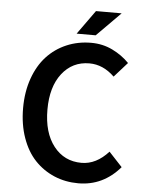

<svg xmlns="http://www.w3.org/2000/svg" viewBox="-57 -873 714 931"><g transform="rotate(5 300.0 -407.5)"><path d="M288.1 -710 372.1 -827.1H497.1L380.9 -710ZM358.9 12.2Q295.9 12.2 241.7 -10.7Q187.5 -33.7 147.2 -76.2Q106.9 -118.7 84 -183.6Q61 -248.5 61 -328.1Q61 -407.2 84 -472.2Q106.9 -537.1 147.2 -580.8Q187.5 -624.5 242.9 -648.2Q298.3 -671.9 362.8 -671.9Q418.9 -671.9 466.6 -648.7Q514.2 -625.5 548.8 -589.8L484.9 -518.1Q429.7 -571.8 362.8 -571.8Q280.3 -571.8 229.7 -506.8Q179.2 -441.9 179.2 -331.1Q179.2 -218.8 230.5 -153.3Q281.7 -87.9 366.2 -87.9Q437.5 -87.9 497.1 -153.8L562 -84Q479.5 12.2 358.9 12.2Z"/></g></svg>

Font: Office Code Pro Medium
Style: Regular
Weight: 500
Designer: Nathan Rutzky & Paul D. Hunt
Foundry: Adobe Systems Incorporated
Version: Version 1.004;PS 001.004;hotconv 1.0.70;makeotf.lib2.5.58329